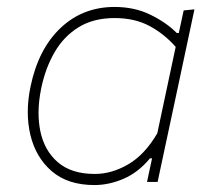

<svg xmlns="http://www.w3.org/2000/svg" viewBox="-20 -524 621 553"><path d="M403.5 0Q406.5 -14 409.5 -28.5L418 -68H412Q378.5 -27.5 336.2 -9.2Q294 9 252 9Q175.5 9 129.2 -30.8Q83 -70.5 67.5 -135.5Q60 -167 60 -201.5Q60 -237 68 -275Q90.5 -383 154.5 -443.5Q218.5 -504 310 -504Q368 -504 414 -481.2Q460 -458.5 489 -429H495L509 -494L540 -497Q527.5 -439.5 516.5 -386.5Q505 -333 492 -271.5L440 -28.5Q437 -14 434 0ZM253 -23Q302 -23 349.5 -50.8Q397 -78.5 433 -140L486 -389Q453 -426.5 410.5 -449.2Q368 -472 310 -472Q249.5 -472 206.8 -445.8Q164 -419.5 137.5 -374Q111 -328.5 99 -271Q91 -233 91 -199Q91 -172 96 -147Q107.5 -90.5 146.5 -56.8Q185.5 -23 253 -23Z"/></svg>

Font: Heraclito Thin
Style: Italic
Weight: 100
Italic angle: -12°
Designer: Kostas Bartsokas (font) & Cristiano Sobral (main changes)
Foundry: Kostas Bartsokas (font) & Cristiano Sobral (main changes)
Version: Version 1.00;July 8, 2020;FontCreator 13.0.0.2655 64-bit